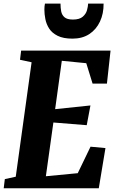

<svg xmlns="http://www.w3.org/2000/svg" viewBox="-23 -1016 626 1036"><path d="M-3 0 3 -49.5 62 -62.5 147.5 -680 85 -693.5 91 -743H573.5L554 -565H476.5L442.5 -675L310.5 -688L274.5 -427L465 -447L445 -340.5L265 -355L224.5 -65L396.5 -81.5L465.5 -224.5L546 -217L510 0ZM368 -807.5Q318.5 -807.5 288 -822.8Q257.5 -838 242.2 -862Q227 -886 221.8 -912.8Q216.5 -939.5 216.5 -963.5Q216.5 -972.5 217.2 -980.8Q218 -989 219.5 -996.5H303.5Q303.5 -974 307.2 -954.5Q311 -935 325.2 -922.8Q339.5 -910.5 370.5 -910.5Q406 -910.5 423.5 -925.8Q441 -941 446.5 -961.2Q452 -981.5 452.5 -996.5H536Q536.5 -942.5 516.5 -899.8Q496.5 -857 459 -832.2Q421.5 -807.5 368 -807.5Z"/></svg>

Font: Merriweather 24pt SemiCondensed Black
Style: Italic
Weight: 900
Width: 4
Italic angle: -7.8°
Designer: Eben Sorkin
Foundry: Eben Sorkin
Version: Version 2.101